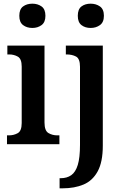

<svg xmlns="http://www.w3.org/2000/svg" viewBox="-20 -784 667 1044"><path d="M156 -632Q126 -632 105.5 -647.5Q85 -663 85 -698Q85 -734 105.5 -749Q126 -764 156 -764Q185 -764 206 -749Q227 -734 227 -698Q227 -663 206 -647.5Q185 -632 156 -632ZM18 0V-48H29Q55 -48 76.5 -60Q98 -72 98 -115V-422Q98 -464 77 -476Q56 -488 30 -488H20V-536H222V-118Q222 -73 243.5 -60.5Q265 -48 291 -48H303V0ZM473 -632Q443 -632 423 -647.5Q403 -663 403 -698Q403 -734 423 -749Q443 -764 473 -764Q502 -764 523.5 -749Q545 -734 545 -698Q545 -663 523.5 -647.5Q502 -632 473 -632ZM304 240V185H310Q344 185 367.5 168.5Q391 152 403 112.5Q415 73 415 4V-421Q415 -465 393.5 -476.5Q372 -488 342 -488H338V-536H539V8Q539 97 511 148Q483 199 434 219.5Q385 240 321 240Z"/></svg>

Font: Noto Serif Tamil SemiCondensed SemiBold
Style: Italic
Weight: 600
Width: 4
Italic angle: -12°
Designer: Indian Type Foundry, Tom Grace, and the Monotype Design Team
Foundry: Monotype Imaging Inc.
Version: Version 2.003; ttfautohint (v1.8.4.7-5d5b)